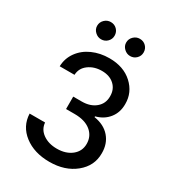

<svg xmlns="http://www.w3.org/2000/svg" viewBox="-221 -1062 1086 1197"><g transform="rotate(30 322.0 -463.5)"><path d="M220.2 -813Q195.3 -813 176.3 -831.3Q157.2 -849.6 157.2 -874.5Q157.2 -900.4 176 -918.7Q194.8 -937 220.2 -937Q247.1 -937 264.9 -918.9Q282.7 -900.9 282.7 -874.5Q282.7 -849.1 264.6 -831.1Q246.6 -813 220.2 -813ZM429.2 -813Q404.3 -813 385.3 -831.3Q366.2 -849.6 366.2 -874.5Q366.2 -900.4 385 -918.7Q403.8 -937 429.2 -937Q456.1 -937 473.9 -918.9Q491.7 -900.9 491.7 -874.5Q491.7 -849.1 473.6 -831.1Q455.6 -813 429.2 -813ZM323.2 9.8Q212.9 9.8 141.4 -45.4Q69.8 -100.6 66.4 -189.5H177.7Q181.2 -142.1 221.7 -113.3Q262.2 -84.5 322.3 -84.5Q386.7 -84.5 428 -117.4Q469.2 -150.4 469.2 -203.1Q469.2 -259.3 427 -293.5Q384.8 -327.6 310.5 -327.6H249V-417H310.5Q371.6 -417 409.7 -449Q447.8 -481 447.3 -533.2Q447.8 -583.5 414.1 -614.5Q380.4 -645.5 324.7 -645.5Q269 -645.5 229.5 -616.2Q189.9 -586.9 188 -538.6H81.5Q83 -596.2 116.2 -642.1Q149.4 -688 204.6 -712.6Q259.8 -737.3 326.2 -737.3Q428.2 -737.3 491 -679.7Q553.7 -622.1 553.2 -539.1Q553.7 -478.5 519.8 -435.8Q485.8 -393.1 428.2 -378.4V-372.6Q500.5 -361.3 540.5 -315.2Q580.6 -269 580.1 -199.7Q580.6 -109.4 507.6 -49.8Q434.6 9.8 323.2 9.8Z"/></g></svg>

Font: Interop Med
Style: Regular
Weight: 500
Designer: Rasmus Andersson, Google, Jang Haemin
Foundry: jhaemin
Version: Version 1.007